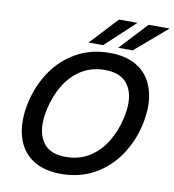

<svg xmlns="http://www.w3.org/2000/svg" viewBox="-96 -976 966 1068"><g transform="rotate(10 387.5 -441.5)"><path d="M59.6 -246.6Q59.6 -298.8 72.8 -355Q94.7 -450.2 147.9 -528.6Q201.2 -606.9 283.7 -653.6Q366.2 -700.2 471.7 -700.2Q559.6 -700.2 618.2 -667Q676.8 -633.8 704.8 -575.9Q732.9 -518.1 732.9 -443.4Q732.9 -394.5 719.7 -335.4Q697.8 -240.2 644.5 -161.9Q591.3 -83.5 508.5 -36.9Q425.8 9.8 320.3 9.8Q232.4 9.8 174.1 -23.2Q115.7 -56.2 87.6 -114Q59.6 -171.9 59.6 -246.6ZM610.8 -355Q621.6 -401.9 621.6 -440.9Q621.6 -514.6 582.8 -558.3Q543.9 -602.1 460.9 -602.1Q386.2 -602.1 329.1 -565.9Q272 -529.8 235.6 -469.7Q199.2 -409.7 182.1 -335.4Q171.4 -288.6 171.4 -249Q171.4 -175.3 209.7 -131.6Q248 -87.9 330.1 -87.9Q405.3 -87.9 462.9 -124Q520.5 -160.2 557.1 -220.5Q593.8 -280.8 610.8 -355ZM344.7 -736.3 489.3 -891.6H593.8L427.2 -736.3ZM512.2 -736.3 656.7 -891.6H775.4L594.2 -736.3Z"/></g></svg>

Font: Acari Sans SemiBold
Style: Italic
Weight: 600
Italic angle: -13°
Designer: Alfredo Marco Pradil and Stefan Peev
Foundry: Hanken Design Co.
Version: Version 1.045;January 11, 2019;FontCreator 11.5.0.2425 64-bi